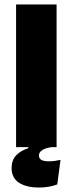

<svg xmlns="http://www.w3.org/2000/svg" viewBox="-20 -659 326 860"><path d="M233.5 0H52V-639H233.5ZM154 181Q98.5 181 65.2 159.5Q32 138 32 94V93.5Q32 58.5 52.2 37Q72.5 15.5 107 4.5V-5L211 -2.5L216 -0.5Q185.5 3 170 12.8Q154.5 22.5 154.5 37Q154.5 51.5 165.8 57.5Q177 63.5 198.5 63.5Q212.5 63.5 225.5 61.8Q238.5 60 251 57L236.5 167Q218 174 197.8 177.5Q177.5 181 154 181Z"/></svg>

Font: Anek Latin ExtraBold
Style: Regular
Weight: 800
Designer: Yesha Goshar
Foundry: Ek Type
Version: Version 1.003